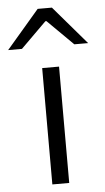

<svg xmlns="http://www.w3.org/2000/svg" viewBox="-98 -837 477 873"><g transform="rotate(-5 140.5 -400.5)"><path d="M105 -531H182V0H105ZM108 -801H173L323 -626H260L143 -742H138L21 -626H-42Z"/></g></svg>

Font: Nebula Sans Book
Style: Regular
Weight: 400
Designer: Paul D. Hunt for Adobe (as Source Sans)
Foundry: Nebula Entertainment & Broadcasting LLC
Version: Version 1.010